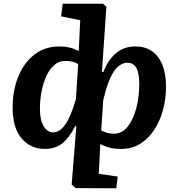

<svg xmlns="http://www.w3.org/2000/svg" viewBox="-20 -787 959 1034"><path d="M529 -400 536 -398Q591 -537 709 -537Q788 -537 831 -480Q874 -423 874 -320Q874 -253 857 -192Q840 -131 808.5 -84.5Q777 -38 733 -11.5Q689 15 634 15Q593 15 567 7.5Q541 0 520 -11L512 149L614 164L606 227L387 226L366 207L391 -107L385 -108Q355 -48 317.5 -16.5Q280 15 220 15Q146 15 97 -41Q48 -97 48 -208Q48 -299 78 -373.5Q108 -448 164.5 -492.5Q221 -537 301 -537Q358 -537 404 -512L412 -678L309 -699L318 -767H534L553 -751ZM266 -74Q302 -74 332 -117Q362 -160 389 -254L401 -442Q389 -450 371.5 -454.5Q354 -459 330 -459Q298 -459 272.5 -437Q247 -415 230 -378Q213 -341 204 -295Q195 -249 195 -201Q195 -140 215.5 -107Q236 -74 266 -74ZM667 -449Q626 -449 594 -403.5Q562 -358 536 -248L525 -84Q542 -76 558 -71.5Q574 -67 594 -67Q637 -67 667.5 -105Q698 -143 714 -204.5Q730 -266 730 -336Q730 -391 715 -420Q700 -449 667 -449Z"/></svg>

Font: Literata 7pt
Style: Bold Italic
Weight: 700
Italic angle: -2°
Designer: Latin by Veronika Burian and Jose Scaglione. Greek by Irene Vlachou. Cyrillic by Vera Evstafieva
Foundry: TypeTogether
Version: Version 3.002